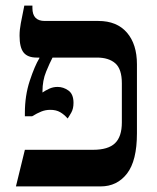

<svg xmlns="http://www.w3.org/2000/svg" viewBox="-20 -667 561 687"><path d="M37 0 69 -131H313Q367 -131 391.5 -154.5Q416 -178 416 -229V-369Q416 -420 392.5 -440.5Q369 -461 327 -461H168Q158 -442 145 -410.5Q132 -379 132 -340V-336Q142 -343 156 -349.5Q170 -356 186 -356Q207 -356 225 -343Q243 -330 243 -299Q243 -278 235 -264Q227 -250 222 -243Q210 -257 195.5 -265.5Q181 -274 160 -274Q143 -274 128 -268Q113 -262 95 -251H69V-263Q69 -325 86.5 -378Q104 -431 121 -459V-461H111Q79 -461 64.5 -479Q50 -497 50 -539Q50 -561 54.5 -584Q59 -607 67 -647H96V-638Q96 -592 140 -592H332Q398 -592 434 -550.5Q470 -509 470 -437V-190Q470 -92 434.5 -46Q399 0 340 0Z"/></svg>

Font: Noto Serif Hebrew SemiCondensed SemiBold
Style: Regular
Weight: 600
Width: 4
Designer: Monotype Design Team
Foundry: Monotype Imaging Inc.
Version: Version 2.004; ttfautohint (v1.8.4.7-5d5b)